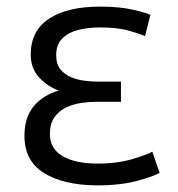

<svg xmlns="http://www.w3.org/2000/svg" viewBox="-20 -549 540 581"><path d="M272 12Q172 11 113 -25.5Q54 -62 54 -138Q54 -194 82 -227.5Q110 -261 158 -275Q124 -287 98.5 -314.5Q73 -342 73 -384Q73 -456 128.5 -492.5Q184 -529 283 -529Q340 -529 380.5 -520Q421 -511 435 -504L419 -440Q405 -446 370.5 -456Q336 -466 282 -466Q249 -466 219 -459Q189 -452 169.5 -433.5Q150 -415 150 -382Q150 -355 163 -339Q176 -323 196 -315Q216 -307 237.5 -304.5Q259 -302 276 -302H346V-241H271Q250 -241 226 -237.5Q202 -234 180.5 -224Q159 -214 145 -194.5Q131 -175 131 -143Q131 -99 169.5 -76.5Q208 -54 275 -54Q336 -54 382 -68Q428 -82 441 -90L463 -26Q447 -16 396 -2Q345 12 272 12Z"/></svg>

Font: Ubuntu Sans
Style: Regular
Weight: 400
Designer: Dalton Maag Ltd
Foundry: Dalton Maag Ltd
Version: Version 1.006; ttfautohint (v1.8.4.7-5d5b)